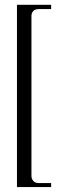

<svg xmlns="http://www.w3.org/2000/svg" viewBox="-20 -636 240 790"><path d="M109.4 88.9Q109.4 98.6 116.2 107.4Q124 117.2 138.7 117.2Q156.2 117.2 190.4 117.2Q190.4 121.1 190.4 133.8Q155.3 133.8 49.8 133.8Q49.8 16.6 49.8 -335Q49.8 -405.3 49.8 -616.2Q85 -616.2 190.4 -616.2Q190.4 -611.3 190.4 -598.6Q177.7 -598.6 138.7 -598.6Q124 -598.6 116.2 -589.8Q109.4 -581.1 109.4 -571.3Q109.4 -350.6 109.4 88.9Z"/></svg>

Font: BSRU BANSOMDEJ
Style: Regular
Weight: 400
Designer: Wisit Potiwat
Version: Version 1.000;PS 002.000;hotconv 1.0.70;makeotf.lib2.5.58329